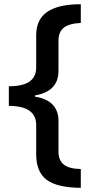

<svg xmlns="http://www.w3.org/2000/svg" viewBox="-20 -734 426 912"><path d="M151.9 -140.1Q151.9 -231 22 -231V-324.2Q87.9 -324.2 119.9 -346.4Q151.9 -368.7 151.9 -414.1V-565.9Q151.9 -642.1 204.8 -678Q257.8 -713.9 363.8 -713.9V-625Q308.1 -622.6 283 -602.3Q257.8 -582 257.8 -542V-397Q257.8 -299.8 146 -280.8V-274.9Q257.8 -257.3 257.8 -159.2V-13.2Q257.8 26.9 282.7 47.4Q307.6 67.9 363.8 68.8V158.2Q251 157.2 201.4 119.9Q151.9 82.5 151.9 -1Z"/></svg>

Font: Samim Medium FD
Style: Medium-FD
Weight: 500
Foundry: DejaVu fonts team - Redesigned by Saber Rastikerdar
Version: Version 4.0.5